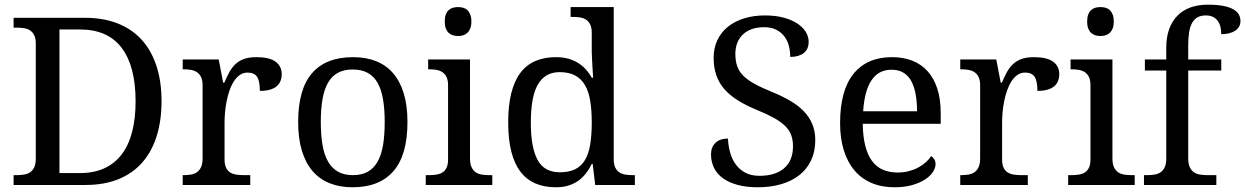

<svg xmlns="http://www.w3.org/2000/svg" viewBox="-20 -790 5318 820"><path d="M669.9 -357.9Q669.9 -275.9 649.4 -209.7Q628.9 -143.6 588.4 -96.9Q547.9 -50.3 486.8 -25.1Q425.8 0 344.2 0H38.1V-42H50.8Q67.9 -42 82.8 -44.4Q97.7 -46.9 108.9 -54.4Q120.1 -62 126.5 -76.2Q132.8 -90.3 132.8 -113.8V-604Q132.8 -626 126.2 -639.4Q119.6 -652.8 108.4 -660.2Q97.2 -667.5 82.3 -669.7Q67.4 -671.9 50.8 -671.9H38.1V-713.9H344.2Q421.4 -713.9 481.9 -690.2Q542.5 -666.5 584.2 -621.1Q626 -575.7 647.9 -509.3Q669.9 -442.9 669.9 -357.9ZM320.8 -50.8Q380.4 -50.8 425 -71Q469.7 -91.3 499.5 -130.4Q529.3 -169.4 544.2 -226.6Q559.1 -283.7 559.1 -357.9Q559.1 -506.8 499.8 -585.4Q440.4 -664.1 321.8 -664.1H233.9V-50.8Z M1048.8 0H760.3V-42H763.2Q780.3 -42 795.2 -44.4Q810.1 -46.9 821 -54.4Q832 -62 838.6 -76.2Q845.2 -90.3 845.2 -113.8V-425.8Q845.2 -447.8 838.6 -461.2Q832 -474.6 820.8 -481.9Q809.6 -489.3 794.7 -491.7Q779.8 -494.1 763.2 -494.1H760.3V-536.1H914.1L933.1 -437H938Q947.8 -459.5 958 -479.2Q968.3 -499 983.2 -513.9Q998 -528.8 1020 -537.4Q1042 -545.9 1075.2 -545.9Q1129.9 -545.9 1156.5 -526.9Q1183.1 -507.8 1183.1 -473.1Q1183.1 -457.5 1178 -444.3Q1172.9 -431.2 1161.6 -421.6Q1150.4 -412.1 1132.8 -407Q1115.2 -401.9 1089.8 -401.9Q1089.8 -443.4 1078.1 -461.7Q1066.4 -480 1037.1 -480Q1018.6 -480 1003.9 -469.5Q989.3 -459 978.3 -441.7Q967.3 -424.3 959.7 -401.9Q952.1 -379.4 947.5 -355.7Q942.9 -332 940.9 -308.6Q939 -285.2 939 -266.1V-108.9Q939 -86.9 945.6 -73.5Q952.1 -60.1 963.4 -53.2Q974.6 -46.4 989.5 -44.2Q1004.4 -42 1021 -42H1048.8Z M1720.2 -269Q1720.2 -127.9 1660.4 -59.1Q1600.6 9.8 1485.4 9.8Q1431.2 9.8 1388.2 -7.3Q1345.2 -24.4 1315.2 -59.1Q1285.2 -93.8 1269.3 -146.2Q1253.4 -198.7 1253.4 -269Q1253.4 -409.2 1312.7 -477.5Q1372.1 -545.9 1488.3 -545.9Q1542.5 -545.9 1585.4 -529.1Q1628.4 -512.2 1658.4 -477.8Q1688.5 -443.4 1704.3 -391.4Q1720.2 -339.4 1720.2 -269ZM1350.1 -269Q1350.1 -213.4 1357.4 -170.9Q1364.7 -128.4 1381.1 -99.9Q1397.5 -71.3 1423.6 -56.6Q1449.7 -42 1487.3 -42Q1524.9 -42 1550.8 -56.6Q1576.7 -71.3 1592.8 -99.9Q1608.9 -128.4 1616 -170.9Q1623 -213.4 1623 -269Q1623 -324.7 1615.7 -366.7Q1608.4 -408.7 1592.3 -436.8Q1576.2 -464.8 1550 -479Q1523.9 -493.2 1486.3 -493.2Q1448.7 -493.2 1422.9 -479Q1397 -464.8 1380.9 -436.8Q1364.7 -408.7 1357.4 -366.7Q1350.1 -324.7 1350.1 -269Z M1811.5 -42Q1828.1 -42 1843 -44.2Q1857.9 -46.4 1869.1 -53.2Q1880.4 -60.1 1887 -73.5Q1893.6 -86.9 1893.6 -108.9V-425.8Q1893.6 -447.8 1887 -461.2Q1880.4 -474.6 1869.1 -481.9Q1857.9 -489.3 1843 -491.7Q1828.1 -494.1 1811.5 -494.1H1808.6V-536.1H1987.3V-113.8Q1987.3 -90.3 1993.9 -76.2Q2000.5 -62 2011.5 -54.4Q2022.5 -46.9 2037.6 -44.4Q2052.7 -42 2069.3 -42H2082.5V0H1798.3V-42ZM1879.4 -698.2Q1879.4 -715.8 1883.8 -727.5Q1888.2 -739.3 1896 -746.6Q1903.8 -753.9 1914.1 -756.8Q1924.3 -759.8 1936.5 -759.8Q1948.2 -759.8 1958.5 -756.8Q1968.8 -753.9 1976.3 -746.6Q1983.9 -739.3 1988.5 -727.5Q1993.2 -715.8 1993.2 -698.2Q1993.2 -680.7 1988.5 -668.9Q1983.9 -657.2 1976.3 -649.9Q1968.8 -642.6 1958.5 -639.4Q1948.2 -636.2 1936.5 -636.2Q1924.3 -636.2 1914.1 -639.4Q1903.8 -642.6 1896 -649.9Q1888.2 -657.2 1883.8 -668.9Q1879.4 -680.7 1879.4 -698.2Z M2601.1 -109.9Q2601.1 -87.9 2607.7 -74.5Q2614.3 -61 2625.5 -53.7Q2636.7 -46.4 2651.6 -44.2Q2666.5 -42 2683.1 -42H2691.4V0H2522L2511.2 -89.8H2507.3Q2496.1 -66.9 2481.7 -48.6Q2467.3 -30.3 2448.7 -17.3Q2430.2 -4.4 2406.7 2.7Q2383.3 9.8 2354 9.8Q2304.7 9.8 2266.6 -6.6Q2228.5 -22.9 2202.6 -56.9Q2176.8 -90.8 2163.6 -143.1Q2150.4 -195.3 2150.4 -267.1Q2150.4 -339.4 2163.6 -392.1Q2176.8 -444.8 2202.6 -479Q2228.5 -513.2 2266.6 -529.5Q2304.7 -545.9 2354 -545.9Q2382.8 -545.9 2406.2 -539.6Q2429.7 -533.2 2448.5 -521.5Q2467.3 -509.8 2481.9 -493.7Q2496.6 -477.5 2507.3 -458H2513.2Q2511.7 -482.4 2510.3 -503.9Q2509.3 -522.5 2508.3 -540.8Q2507.3 -559.1 2507.3 -567.9V-649.9Q2507.3 -671.9 2500.7 -685.3Q2494.1 -698.7 2482.9 -706.1Q2471.7 -713.4 2456.8 -715.6Q2441.9 -717.8 2425.3 -717.8H2417V-759.8H2601.1ZM2371.1 -54.2Q2410.2 -54.2 2436.3 -67.1Q2462.4 -80.1 2478.3 -106.4Q2494.1 -132.8 2500.7 -172.9Q2507.3 -212.9 2507.3 -267.1Q2507.3 -319.3 2500.7 -359.4Q2494.1 -399.4 2478.3 -426.5Q2462.4 -453.6 2436 -467.8Q2409.7 -481.9 2370.1 -481.9Q2337.4 -481.9 2314 -467.8Q2290.5 -453.6 2275.6 -426.3Q2260.7 -398.9 2253.9 -358.6Q2247.1 -318.4 2247.1 -266.1Q2247.1 -159.7 2275.9 -106.9Q2304.7 -54.2 2371.1 -54.2Z M3215.8 9.8Q3167 9.8 3129.6 -0.5Q3092.3 -10.7 3067.1 -29.1Q3042 -47.4 3029.3 -73.5Q3016.6 -99.6 3016.6 -130.9Q3016.6 -161.1 3035.4 -179.7Q3054.2 -198.2 3088.9 -198.2Q3090.3 -167 3098.4 -138.2Q3106.4 -109.4 3122.6 -87.4Q3138.7 -65.4 3163.6 -52.2Q3188.5 -39.1 3223.6 -39.1Q3291 -39.1 3328.9 -71.5Q3366.7 -104 3366.7 -165Q3366.7 -192.4 3358.9 -213.4Q3351.1 -234.4 3333 -252.2Q3314.9 -270 3285.4 -286.4Q3255.9 -302.7 3211.9 -320.8Q3165.5 -339.8 3130.9 -361.6Q3096.2 -383.3 3073.2 -409.9Q3050.3 -436.5 3039.1 -469.2Q3027.8 -502 3027.8 -543Q3027.8 -585.9 3044.2 -619.6Q3060.5 -653.3 3089.8 -676.5Q3119.1 -699.7 3159.2 -711.9Q3199.2 -724.1 3246.6 -724.1Q3291.5 -724.1 3326.2 -714.8Q3360.8 -705.6 3384.8 -689.9Q3408.7 -674.3 3421.1 -654.1Q3433.6 -633.8 3433.6 -611.8Q3433.6 -579.6 3412.4 -563.2Q3391.1 -546.9 3355 -546.9Q3355 -570.3 3349.4 -593Q3343.8 -615.7 3330.6 -633.5Q3317.4 -651.4 3295.9 -662.6Q3274.4 -673.8 3242.7 -673.8Q3213.9 -673.8 3191.2 -665.8Q3168.5 -657.7 3152.8 -642.8Q3137.2 -627.9 3128.9 -606.9Q3120.6 -585.9 3120.6 -560.1Q3120.6 -530.3 3128.4 -507.6Q3136.2 -484.9 3154.5 -466.6Q3172.9 -448.2 3202.6 -431.9Q3232.4 -415.5 3275.9 -397.9Q3319.8 -379.9 3354.2 -359.9Q3388.7 -339.8 3412.6 -315.2Q3436.5 -290.5 3449.2 -260Q3461.9 -229.5 3461.9 -190.9Q3461.9 -143.6 3444.6 -106.2Q3427.2 -68.8 3395 -43Q3362.8 -17.1 3317.4 -3.7Q3272 9.8 3215.8 9.8Z M3787.6 -492.2Q3731.9 -492.2 3701.9 -447Q3671.9 -401.9 3666.5 -314.9H3896.5Q3896.5 -354.5 3890.6 -387.2Q3884.8 -419.9 3872.1 -443.4Q3859.4 -466.8 3838.6 -479.5Q3817.9 -492.2 3787.6 -492.2ZM3799.8 9.8Q3745.6 9.8 3702.4 -8.5Q3659.2 -26.9 3629.4 -62Q3599.6 -97.2 3583.7 -148.2Q3567.9 -199.2 3567.9 -264.2Q3567.9 -404.3 3625.5 -475.1Q3683.1 -545.9 3789.6 -545.9Q3837.9 -545.9 3876.5 -530.8Q3915 -515.6 3941.9 -485.6Q3968.8 -455.6 3983.2 -410.9Q3997.6 -366.2 3997.6 -307.1V-261.2H3664.6Q3665.5 -206.5 3675.5 -167.2Q3685.5 -127.9 3704.3 -102.5Q3723.1 -77.1 3750.5 -65.2Q3777.8 -53.2 3813.5 -53.2Q3839.4 -53.2 3861.6 -59.1Q3883.8 -64.9 3901.9 -74.7Q3919.9 -84.5 3933.8 -96.9Q3947.8 -109.4 3956.5 -123Q3963.4 -120.1 3969.5 -110.8Q3975.6 -101.6 3975.6 -88.9Q3975.6 -73.7 3964.8 -56.4Q3954.1 -39.1 3932.1 -24.4Q3910.2 -9.8 3877.2 0Q3844.2 9.8 3799.8 9.8Z M4369.6 0H4081.1V-42H4084Q4101.1 -42 4116 -44.4Q4130.9 -46.9 4141.8 -54.4Q4152.8 -62 4159.4 -76.2Q4166 -90.3 4166 -113.8V-425.8Q4166 -447.8 4159.4 -461.2Q4152.8 -474.6 4141.6 -481.9Q4130.4 -489.3 4115.5 -491.7Q4100.6 -494.1 4084 -494.1H4081.1V-536.1H4234.9L4253.9 -437H4258.8Q4268.6 -459.5 4278.8 -479.2Q4289.1 -499 4304 -513.9Q4318.8 -528.8 4340.8 -537.4Q4362.8 -545.9 4396 -545.9Q4450.7 -545.9 4477.3 -526.9Q4503.9 -507.8 4503.9 -473.1Q4503.9 -457.5 4498.8 -444.3Q4493.7 -431.2 4482.4 -421.6Q4471.2 -412.1 4453.6 -407Q4436 -401.9 4410.6 -401.9Q4410.6 -443.4 4398.9 -461.7Q4387.2 -480 4357.9 -480Q4339.4 -480 4324.7 -469.5Q4310.1 -459 4299.1 -441.7Q4288.1 -424.3 4280.5 -401.9Q4272.9 -379.4 4268.3 -355.7Q4263.7 -332 4261.7 -308.6Q4259.8 -285.2 4259.8 -266.1V-108.9Q4259.8 -86.9 4266.4 -73.5Q4272.9 -60.1 4284.2 -53.2Q4295.4 -46.4 4310.3 -44.2Q4325.2 -42 4341.8 -42H4369.6Z M4555.2 -42Q4571.8 -42 4586.7 -44.2Q4601.6 -46.4 4612.8 -53.2Q4624 -60.1 4630.6 -73.5Q4637.2 -86.9 4637.2 -108.9V-425.8Q4637.2 -447.8 4630.6 -461.2Q4624 -474.6 4612.8 -481.9Q4601.6 -489.3 4586.7 -491.7Q4571.8 -494.1 4555.2 -494.1H4552.2V-536.1H4731V-113.8Q4731 -90.3 4737.5 -76.2Q4744.1 -62 4755.1 -54.4Q4766.1 -46.9 4781.2 -44.4Q4796.4 -42 4813 -42H4826.2V0H4542V-42ZM4623 -698.2Q4623 -715.8 4627.4 -727.5Q4631.8 -739.3 4639.6 -746.6Q4647.5 -753.9 4657.7 -756.8Q4668 -759.8 4680.2 -759.8Q4691.9 -759.8 4702.1 -756.8Q4712.4 -753.9 4720 -746.6Q4727.5 -739.3 4732.2 -727.5Q4736.8 -715.8 4736.8 -698.2Q4736.8 -680.7 4732.2 -668.9Q4727.5 -657.2 4720 -649.9Q4712.4 -642.6 4702.1 -639.4Q4691.9 -636.2 4680.2 -636.2Q4668 -636.2 4657.7 -639.4Q4647.5 -642.6 4639.6 -649.9Q4631.8 -657.2 4627.4 -668.9Q4623 -680.7 4623 -698.2Z M5174.8 -42V0H4865.7V-42H4878.9Q4896 -42 4910.9 -44.4Q4925.8 -46.9 4936.8 -54.4Q4947.8 -62 4954.3 -76.2Q4960.9 -90.3 4960.9 -113.8V-488.8H4869.6V-536.1H4960.9V-585.9Q4960.9 -630.9 4973.1 -665Q4985.4 -699.2 5008.3 -722.7Q5031.2 -746.1 5064 -758.1Q5096.7 -770 5137.7 -770Q5176.8 -770 5203.6 -764.9Q5230.5 -759.8 5246.8 -750.5Q5263.2 -741.2 5270.5 -728.5Q5277.8 -715.8 5277.8 -700.2Q5277.8 -686.5 5271.7 -676Q5265.6 -665.5 5254.6 -658.4Q5243.7 -651.4 5228.8 -647.7Q5213.9 -644 5195.8 -644Q5195.8 -659.2 5192.6 -673.6Q5189.5 -688 5181.9 -699.2Q5174.3 -710.4 5161.6 -717.3Q5148.9 -724.1 5129.9 -724.1Q5108.4 -724.1 5094 -715.8Q5079.6 -707.5 5070.8 -691.2Q5062 -674.8 5058.3 -650.9Q5054.7 -627 5054.7 -595.2V-536.1H5195.8V-488.8H5054.7V-113.8Q5054.7 -90.3 5061.3 -76.2Q5067.9 -62 5078.9 -54.4Q5089.8 -46.9 5105 -44.4Q5120.1 -42 5136.7 -42Z"/></svg>

Font: Droid Serif
Style: Regular
Weight: 400
Designer: Monotype Design team
Foundry: Monotype Imaging Inc.
Version: Version 1.03